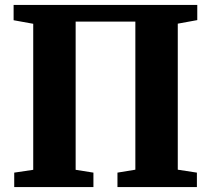

<svg xmlns="http://www.w3.org/2000/svg" viewBox="-20 -763 860 783"><path d="M35.5 -743H784.5V-681L705 -666.5V-71L783 -59V0H459V-59L532 -71V-675H288.5V-70.5L361 -59V0H38V-59L115.5 -70.5V-666L35.5 -680.5Z"/></svg>

Font: Merriweather 36pt Black
Style: Regular
Weight: 900
Version: Version 2.100